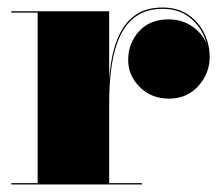

<svg xmlns="http://www.w3.org/2000/svg" viewBox="-20 -490 589 510"><path d="M267.5 -217.5Q267.5 -274 274.5 -320.2Q281.5 -366.5 298 -400Q314.5 -433.5 342.2 -451.8Q370 -470 412 -470Q452.5 -470 480.5 -450.5Q508.5 -431 522.8 -401Q537 -371 537 -339Q537 -295 506.8 -261.5Q476.5 -228 429 -228Q382 -228 351.2 -258.8Q320.5 -289.5 320.5 -330.5Q320.5 -375 349.2 -406.8Q378 -438.5 427.5 -438.5Q459.5 -438.5 484 -424Q508.5 -409.5 522.2 -386.8Q536 -364 536 -339H533.5Q533.5 -369.5 519.5 -399Q505.5 -428.5 478.5 -447.5Q451.5 -466.5 412 -466.5Q371 -466.5 343.8 -448.2Q316.5 -430 300.2 -396.8Q284 -363.5 277 -318Q270 -272.5 270 -217.5ZM270 -460V-3.5H357V0H10V-3.5H80V-456.5H10V-460Z"/></svg>

Font: Bodoni Moda 48pt Black
Style: Regular
Weight: 900
Designer: Owen Earl
Foundry: indestructible type
Version: Version 2.004